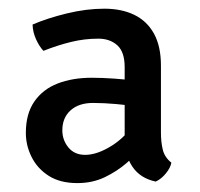

<svg xmlns="http://www.w3.org/2000/svg" viewBox="-20 -666 460 442"><path d="M39.5 -360Q39.5 -404 59 -432.2Q78.5 -460.5 112.8 -473.8Q147 -487 191 -487Q215 -487 243.5 -485Q272 -483 297.5 -479.5V-420.5Q275 -424 247 -426.5Q219 -429 194 -429Q161.5 -429 142.5 -412Q123.5 -395 123.5 -366Q123.5 -343.5 137.5 -326.5Q151.5 -309.5 176 -309.5Q204 -309.5 238 -331Q272 -352.5 294.5 -390.5L308.5 -328Q294 -310.5 272 -291.2Q250 -272 221.5 -258.2Q193 -244.5 158 -244.5Q118.5 -244.5 92.2 -261.2Q66 -278 52.8 -304.5Q39.5 -331 39.5 -360ZM374.5 -291.5Q372.5 -280 362 -267Q351.5 -254 338.5 -248Q303 -255.5 285 -282Q267 -308.5 267 -349V-511.5Q267 -546.5 250 -561.8Q233 -577 206.5 -577Q174.5 -577 143.8 -569.5Q113 -562 80 -549Q70.5 -559 63 -575.5Q55.5 -592 55 -609.5Q88.5 -624 133.5 -635Q178.5 -646 220 -646Q260 -646 289.2 -631.8Q318.5 -617.5 334.5 -588.5Q350.5 -559.5 350.5 -515V-361Q350.5 -338.5 354.8 -321.2Q359 -304 374.5 -291.5Z"/></svg>

Font: Signika Negative
Style: Regular
Weight: 400
Designer: Anna Giedry
Foundry: Anna Giedry
Version: Version 2.001